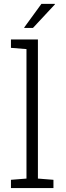

<svg xmlns="http://www.w3.org/2000/svg" viewBox="-20 -964 340 984"><path d="M36.1 0V-42.5L115.7 -48.8V-712.4L36.1 -718.8V-761.7H174.3V-48.8L253.9 -42.5V0ZM103.5 -822.3 192.4 -944.3H260.7L261.7 -941.9L148.9 -820.8H106Z"/></svg>

Font: Roboto Slab Light
Style: Regular
Weight: 300
Designer: Google
Version: Version 2.000; ttfautohint (v1.8.1.43-b0c9)